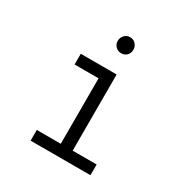

<svg xmlns="http://www.w3.org/2000/svg" viewBox="-164 -844 943 978"><g transform="rotate(30 308.0 -355.0)"><path d="M278 -662Q278 -682 291.5 -696Q305 -710 324 -710Q344 -710 357 -696Q370 -682 370 -662Q370 -642 357 -629Q344 -616 324 -616Q305 -616 291.5 -629.5Q278 -643 278 -662ZM500 -63V0H148V-63H289V-448H148V-511H359V-63Z"/></g></svg>

Font: Overpass Mono Light
Style: Regular
Weight: 300
Monospace: yes
Designer: Delve Withrington, Dave Bailey
Foundry: Delve Fonts
Version: Version 1.000;DELV;Overpass